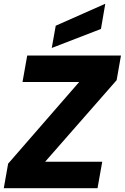

<svg xmlns="http://www.w3.org/2000/svg" viewBox="-21 -996 660 1016"><path d="M619.1 -702.1 596.2 -571.8 217.8 -140.1H520L495.1 0H-1L22 -129.9L397.9 -562H98.1L123 -702.1ZM273.9 -859.9 536.1 -976.1 513.2 -842.8 252.9 -742.2Z"/></svg>

Font: Poppins
Style: Bold Italic
Weight: 700
Italic angle: -10°
Designer: Ninad Kale (Devanagari), Jonny Pinhorn (Latin)
Foundry: Indian Type Foundry
Version: Version 3.200;PS 1.000;hotconv 16.6.54;makeotf.lib2.5.65590